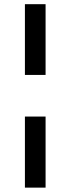

<svg xmlns="http://www.w3.org/2000/svg" viewBox="-20 -747 332 904"><path d="M97.3 -198.2H194.6V136.4H97.3ZM194.6 -727.3V-394.2H97.3V-727.3Z"/></svg>

Font: Inter UI Medium
Style: Regular
Weight: 500
Designer: Rasmus Andersson
Foundry: rsms
Version: 3.2;8d6f07862